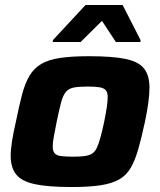

<svg xmlns="http://www.w3.org/2000/svg" viewBox="-20 -744 645 772"><path d="M268 8Q173 8 120 -3.5Q67 -15 45 -42.5Q23 -70 23 -117Q23 -143 28.5 -177.5Q34 -212 44 -255Q57 -320 69 -365Q81 -410 99 -440Q117 -470 146 -487Q175 -504 221.5 -511Q268 -518 338 -518Q432 -518 485 -507Q538 -496 559.5 -468Q581 -440 581 -392Q581 -366 576.5 -332Q572 -298 563 -255Q549 -190 536 -144.5Q523 -99 505.5 -69Q488 -39 459 -22.5Q430 -6 384 1Q338 8 268 8ZM273 -114Q302 -114 320.5 -116.5Q339 -119 350.5 -126.5Q362 -134 369.5 -150Q377 -166 384 -191.5Q391 -217 399 -255Q406 -290 409.5 -313.5Q413 -337 413 -354Q413 -372 405.5 -381Q398 -390 380.5 -393Q363 -396 333 -396Q297 -396 276.5 -392Q256 -388 244.5 -374Q233 -360 225.5 -331.5Q218 -303 208 -255Q201 -219 196.5 -195Q192 -171 192 -155Q192 -137 199.5 -128Q207 -119 225 -116.5Q243 -114 273 -114ZM192 -575 193 -583 324 -724H473L545 -583V-575H446L390 -660L304 -575Z"/></svg>

Font: Saira SemiExpanded
Style: Bold Italic
Weight: 700
Width: 6
Italic angle: -12°
Designer: Hector Gatti with collaboration of the Omnibus-Type team
Foundry: Omnibus-Type
Version: Version 1.101